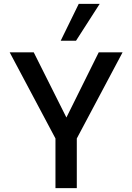

<svg xmlns="http://www.w3.org/2000/svg" viewBox="-20 -970 682 990"><path d="M266 0V-256L30 -700H154L340 -329H305L489 -700H612L376 -256V0ZM293 -760 386 -950H494L372 -760Z"/></svg>

Font: Host Grotesk Light Medium
Style: Regular
Weight: 500
Version: Version 1.003